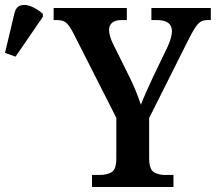

<svg xmlns="http://www.w3.org/2000/svg" viewBox="-30 -746 861 766"><path d="M337 0V-48H368Q396 -48 415 -59Q434 -70 434 -113V-276L263 -613Q248 -642 235.5 -654Q223 -666 197 -666H184V-714H476V-666H456Q429 -666 417 -655Q405 -644 405 -627Q405 -615 409.5 -600Q414 -585 420 -573L489 -434Q504 -403 514 -377.5Q524 -352 532 -328Q541 -352 554.5 -381.5Q568 -411 583 -444L639 -560Q648 -580 652 -595.5Q656 -611 656 -621Q656 -666 596 -666H574V-714H811V-666H797Q774 -666 759.5 -650Q745 -634 722 -588L565 -275V-116Q565 -71 583.5 -59.5Q602 -48 628 -48H662V0ZM32 -520 -10 -535 27 -691Q33 -718 51.5 -724Q70 -730 94 -720.5Q118 -711 141 -691V-679Z"/></svg>

Font: Noto Serif SemiCondensed SemiBold
Style: Regular
Weight: 600
Width: 4
Designer: Monotype Design Team
Foundry: Monotype Imaging Inc.
Version: Version 2.013; ttfautohint (v1.8.4.7-5d5b)